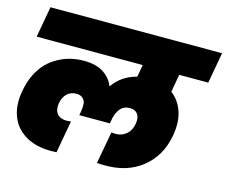

<svg xmlns="http://www.w3.org/2000/svg" viewBox="-103 -881 1202 1018"><g transform="rotate(15 498.0 -372.0)"><path d="M857.9 -251Q837.4 -135.7 753.4 -68.6Q669.4 -1.5 541 -4.9Q525.4 -4.9 505.9 -6.8L538.1 -183.1Q547.9 -181.2 563 -181.2Q595.2 -181.2 619.9 -201.9Q644.5 -222.7 650.9 -261.2Q656.7 -294.4 643.1 -313.7Q629.4 -333 600.1 -333Q566.9 -333 548.1 -310.3Q529.3 -287.6 522.9 -255.9L518.1 -227.1H350.1L355 -255.9Q357.4 -274.4 356.2 -291.5Q355 -308.6 342 -320.8Q329.1 -333 306.2 -333Q275.9 -333 255.4 -313.7Q234.9 -294.4 229 -261.2Q222.7 -223.1 240 -202.1Q257.3 -181.2 293.9 -181.2Q300.3 -181.2 315.9 -183.1L284.2 -5.9Q270 -4.9 253.9 -4.9Q168 -4.9 110.6 -40.5Q53.2 -76.2 32 -136.5Q10.7 -196.8 24.9 -272.9Q33.7 -323.7 54 -365Q74.2 -406.2 101.3 -433.3Q128.4 -460.4 162.1 -478.5Q195.8 -496.6 230.2 -504.4Q264.6 -512.2 300.8 -512.2Q364.7 -512.2 406 -486.6Q447.3 -460.9 463.9 -418H466.8Q512.7 -483.4 594.2 -503.9L606 -570.8H23.9L54.2 -740.2H996.1L965.8 -570.8H806.2L789.1 -473.1Q833 -440.4 852.3 -384Q871.6 -327.6 857.9 -251Z"/></g></svg>

Font: SVN-Poppins Black
Style: Italic
Weight: 900
Italic angle: -10°
Designer: Ninad Kale (Devanagari), Jonny Pinhorn (Latin)
Foundry: Indian Type Foundry
Version: Version 3.002 2017